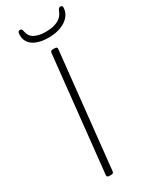

<svg xmlns="http://www.w3.org/2000/svg" viewBox="-223 -925 783 980"><g transform="rotate(-30 168.0 -435.0)"><path d="M110 2Q94 2 95 -10L167 -690Q168 -697 171.5 -699.5Q175 -702 184 -702H192Q209 -702 207 -690L135 -10Q134 -3 130.5 -0.5Q127 2 118 2ZM195 -764Q157 -764 129 -774Q101 -784 86.5 -803Q72 -822 72 -847Q72 -862 75.5 -867Q79 -872 86 -872Q91 -872 95 -868.5Q99 -865 100 -855Q105 -825 130 -811Q155 -797 198 -797Q239 -797 267.5 -811Q296 -825 307 -855Q311 -866 315.5 -869Q320 -872 325 -872Q331 -872 333.5 -869Q336 -866 336 -861Q336 -833 318 -811Q300 -789 268 -776.5Q236 -764 195 -764Z"/></g></svg>

Font: Asap Thin
Style: Italic
Weight: 250
Italic angle: -6°
Designer: Pablo Cosgaya
Foundry: Omnibus-Type
Version: Version 3.001